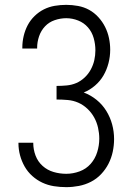

<svg xmlns="http://www.w3.org/2000/svg" viewBox="-20 -763 540 791"><path d="M253 8Q227 8 202 4Q177 0 154.5 -10.5Q132 -21 113 -38Q94 -55 81.5 -77Q69 -99 62.5 -123.5Q56 -148 56 -173Q56 -174 56 -174Q56 -174 56 -175H117Q117 -175 117 -174.5Q117 -174 117 -174Q117 -147 126.5 -122Q136 -97 155.5 -79.5Q175 -62 200.5 -54.5Q226 -47 253 -47Q281 -47 308 -57Q335 -67 353.5 -88Q372 -109 380.5 -136.5Q389 -164 389 -192Q389 -214 384 -236.5Q379 -259 368 -279Q357 -299 340 -315Q323 -331 302.5 -340Q282 -349 259 -351Q236 -353 213 -353V-409Q234 -409 255 -411Q276 -413 294.5 -421Q313 -429 328.5 -443.5Q344 -458 354 -476.5Q364 -495 368.5 -515Q373 -535 373 -556Q373 -581 366 -606Q359 -631 342.5 -650Q326 -669 302 -678.5Q278 -688 253 -688Q229 -688 205.5 -680Q182 -672 165.5 -654.5Q149 -637 141 -613.5Q133 -590 133 -566Q133 -566 133 -565Q133 -564 133 -563H72Q72 -564 72 -565Q72 -566 72 -568Q72 -591 77.5 -614.5Q83 -638 94 -659Q105 -680 122.5 -697Q140 -714 161 -724.5Q182 -735 205.5 -739Q229 -743 253 -743Q277 -743 301.5 -738.5Q326 -734 347 -722.5Q368 -711 385 -692.5Q402 -674 413 -652Q424 -630 429 -606Q434 -582 434 -558Q434 -530 427 -503Q420 -476 406.5 -452.5Q393 -429 371.5 -410.5Q350 -392 325 -382Q354 -371 378 -351.5Q402 -332 418 -306Q434 -280 442 -250.5Q450 -221 450 -190Q450 -164 444.5 -138Q439 -112 427 -88.5Q415 -65 396.5 -45.5Q378 -26 354.5 -14Q331 -2 305 3Q279 8 253 8Z"/></svg>

Font: Iosevka SS04 Light
Style: Regular
Weight: 300
Monospace: yes
Designer: Belleve Invis
Foundry: Belleve Invis
Version: Version 19.0.0; ttfautohint (v1.8.4)